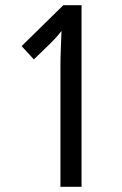

<svg xmlns="http://www.w3.org/2000/svg" viewBox="-20 -717 469 737"><path d="M293 0H212V-464Q212 -496 213.5 -530Q215 -564 216 -598Q210 -590 199.5 -578Q189 -566 172 -549L110 -489L63 -540L223 -697H293Z"/></svg>

Font: Noto Sans Kannada ExtraCondensed
Style: Regular
Weight: 400
Width: 2
Designer: Jelle Bosma - Monotype Design Team
Foundry: Monotype Imaging Inc.
Version: Version 2.005; ttfautohint (v1.8.4.7-5d5b)